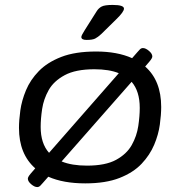

<svg xmlns="http://www.w3.org/2000/svg" viewBox="-20 -738 731 779"><path d="M131 21Q120 21 106.5 9.5Q93 -2 93 -13Q93 -20 104 -33L123 -55Q57 -113 57 -219Q57 -250 62.5 -290Q68 -330 85.5 -372Q103 -414 137.5 -449.5Q172 -485 228.5 -507Q285 -529 370 -529Q456 -529 516 -502L537 -526Q542 -532 547.5 -537.5Q553 -543 560 -543Q571 -543 584.5 -531.5Q598 -520 598 -509Q598 -502 587 -489L569 -468Q634 -411 634 -304Q634 -273 628.5 -232.5Q623 -192 605.5 -150.5Q588 -109 554.5 -73.5Q521 -38 465 -16Q409 6 326 6Q237 6 176 -21L154 4Q149 10 143.5 15.5Q138 21 131 21ZM145 -223Q145 -156 179 -118L462 -441Q423 -457 363 -457Q287 -457 242.5 -433Q198 -409 177.5 -372.5Q157 -336 151 -296Q145 -256 145 -223ZM333 -66Q408 -66 451 -89.5Q494 -113 514.5 -149.5Q535 -186 541 -226.5Q547 -267 547 -300Q547 -368 514 -406L230 -83Q271 -66 333 -66ZM331 -576Q310 -576 310 -588Q310 -594 324 -616L372 -692Q380 -705 392.5 -711.5Q405 -718 437 -718Q483 -718 483 -703Q483 -690 452 -660L391 -600Q377 -587 366 -581.5Q355 -576 331 -576Z"/></svg>

Font: Asap Expanded Expanded Regular
Style: Italic
Weight: 400
Width: 7
Italic angle: -6°
Designer: Pablo Cosgaya
Foundry: Omnibus-Type
Version: Version 3.001; ttfautohint (v1.8.4.7-5d5b)